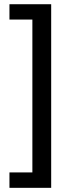

<svg xmlns="http://www.w3.org/2000/svg" viewBox="-20 -734 343 912"><path d="M24.9 85H133.8V-641.1H24.9V-713.9H223.1V158.2H24.9Z"/></svg>

Font: WenQuanYi Micro Hei
Style: Regular
Weight: 400
Foundry: Ascender Corporation
Version: Version 0.2.0-beta